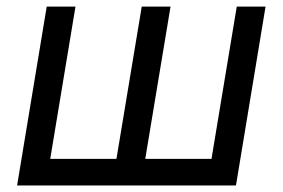

<svg xmlns="http://www.w3.org/2000/svg" viewBox="-20 -566 863 586"><path d="M122.6 -545.9H210.4L133.3 -81.1H335.4L412.6 -545.9H500.5L423.3 -81.1H625.5L702.6 -545.9H790.5L700.2 0H32.2Z"/></svg>

Font: Inter Variable
Style: Italic
Weight: 400
Italic angle: -9.39999°
Designer: Rasmus Andersson
Foundry: rsms
Version: Version 4.001;git-9221beed3